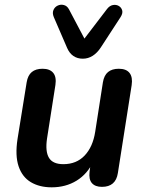

<svg xmlns="http://www.w3.org/2000/svg" viewBox="-20 -791 619 821"><path d="M201 10Q149 10 112 -12Q75 -34 59.5 -80Q44 -126 55 -197L94 -439Q99 -469 116 -483Q133 -497 162 -497Q193 -497 207.5 -479.5Q222 -462 217 -428L181 -198Q173 -143 189.5 -116Q206 -89 251 -89Q307 -89 342 -126Q377 -163 387 -227L420 -439Q425 -469 442 -483Q459 -497 488 -497Q520 -497 534 -479Q548 -461 543 -427L484 -51Q475 8 416 8Q387 8 373 -8Q359 -24 363 -57L373 -129L380 -102Q354 -47 307.5 -18.5Q261 10 201 10ZM334 -540Q311 -540 294 -551.5Q277 -563 267 -586L210 -718Q203 -735 208.5 -748Q214 -761 226.5 -767Q239 -773 253 -769.5Q267 -766 275 -751L341 -626L438 -753Q449 -767 463 -769.5Q477 -772 488 -765.5Q499 -759 502.5 -746.5Q506 -734 495 -717L411 -588Q396 -565 376.5 -552.5Q357 -540 334 -540Z"/></svg>

Font: Nunito ExtraLight
Style: Bold Italic
Weight: 700
Italic angle: -9°
Version: Version 3.602